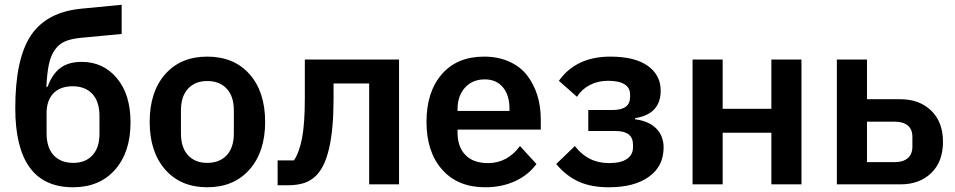

<svg xmlns="http://www.w3.org/2000/svg" viewBox="-20 -771 3993 803"><path d="M285.2 12.2Q43.9 12.2 43.9 -318.8Q43.9 -525.4 109.6 -623.3Q175.3 -721.2 321.8 -734.9L488.8 -751V-628.9L317.9 -612.8Q277.3 -608.9 252 -597.9Q226.6 -586.9 209.5 -562.7Q192.4 -538.6 184.6 -502.2Q176.8 -465.8 173.8 -408.2H179.2Q198.2 -460.9 232.2 -486.6Q266.1 -512.2 321.8 -512.2Q411.6 -512.2 468.8 -444.1Q525.9 -376 525.9 -258.8Q525.9 -134.8 461.2 -61.3Q396.5 12.2 285.2 12.2ZM287.1 -89.8Q337.4 -89.8 366.7 -121.6Q396 -153.3 396 -210.9V-286.1Q396 -346.2 366.2 -378.2Q336.4 -410.2 284.2 -410.2Q231.4 -410.2 203.1 -380.4Q174.8 -350.6 174.8 -297.9V-213.9Q174.8 -153.8 204.3 -121.8Q233.9 -89.8 287.1 -89.8Z M846.7 12.2Q735.8 12.2 670.9 -61.8Q606 -135.7 606 -261.2Q606 -387.2 670.9 -460.7Q735.8 -534.2 846.7 -534.2Q958.5 -534.2 1023.7 -460.7Q1088.9 -387.2 1088.9 -261.2Q1088.9 -135.7 1023.4 -61.8Q958 12.2 846.7 12.2ZM846.7 -89.8Q898.4 -89.8 928.2 -121.8Q958 -153.8 958 -212.9V-309.1Q958 -368.2 928.2 -400.1Q898.4 -432.1 846.7 -432.1Q795.9 -432.1 766.4 -400.1Q736.8 -368.2 736.8 -309.1V-212.9Q736.8 -153.8 766.4 -121.8Q795.9 -89.8 846.7 -89.8Z M1141.1 3.9V-100.1H1209Q1231.4 -132.3 1243.2 -192.9Q1254.9 -253.4 1254.9 -361.8V-522H1648.9V0H1523.9V-421.9H1375V-356Q1375 -109.4 1302.7 -37.1Q1280.8 -15.1 1252 -5.6Q1223.1 3.9 1181.2 3.9Z M2008.8 12.2Q1894.5 12.2 1829.1 -61.8Q1763.7 -135.7 1763.7 -261.2Q1763.7 -386.7 1827.6 -460.4Q1891.6 -534.2 2004.4 -534.2Q2063.5 -534.2 2109.6 -513.4Q2155.8 -492.7 2184.1 -456.3Q2212.4 -419.9 2227.1 -373Q2241.7 -326.2 2241.7 -271V-229H1893.6V-215.8Q1893.6 -157.2 1926.3 -123Q1959 -88.9 2021.5 -88.9Q2101.6 -88.9 2154.8 -160.2L2223.6 -85Q2190.4 -39.6 2135 -13.7Q2079.6 12.2 2008.8 12.2ZM1893.6 -307.1H2110.8V-316.9Q2110.8 -372.6 2083.5 -405.8Q2056.2 -439 2006.8 -439Q1956.1 -439 1924.8 -404.5Q1893.6 -370.1 1893.6 -314.9Z M2526.4 12.2Q2451.2 12.2 2398.9 -12Q2346.7 -36.1 2306.2 -85L2384.3 -160.2Q2438.5 -88.9 2527.3 -88.9Q2576.7 -88.9 2602.1 -106.4Q2627.4 -124 2627.4 -154.8V-166Q2627.4 -223.1 2554.2 -223.1H2440.4V-311H2542.5Q2615.2 -311 2615.2 -365.2V-376Q2615.2 -403.3 2592.3 -418.2Q2569.3 -433.1 2523.4 -433.1Q2480.5 -433.1 2446.5 -415.3Q2412.6 -397.5 2393.1 -366.2L2317.4 -433.1Q2389.6 -534.2 2532.2 -534.2Q2635.3 -534.2 2689.2 -495.6Q2743.2 -457 2743.2 -392.1Q2743.2 -293.5 2636.2 -276.9V-272Q2692.9 -265.1 2724.1 -234.1Q2755.4 -203.1 2755.4 -153.8Q2755.4 -76.2 2694.3 -32Q2633.3 12.2 2526.4 12.2Z M2876.5 0V-522H3002.4V-315.9H3206.1V-522H3332V0H3206.1V-215.8H3002.4V0Z M3480 0V-522H3606V-356H3746.6Q3825.2 -356 3874.5 -308.3Q3923.8 -260.7 3923.8 -178.2Q3923.8 -94.7 3874.8 -47.4Q3825.7 0 3746.6 0ZM3606 -92.8H3721.7Q3756.8 -92.8 3776.4 -109.4Q3795.9 -126 3795.9 -158.2V-198.2Q3795.9 -230.5 3776.4 -246.3Q3756.8 -262.2 3721.7 -262.2H3606Z"/></svg>

Font: Anuphan SemiBold
Style: Bold
Weight: 600
Designer: Mike Abbink, Paul van der Laan, Pieter van Rosmalen, Mint Tantisuwanna
Foundry: Bold Monday; Cadson Demak
Version: Version 3.002;hotconv 1.0.109;makeotfexe 2.5.65596